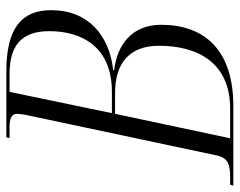

<svg xmlns="http://www.w3.org/2000/svg" viewBox="-116 -659 754 604"><g transform="rotate(-90 261.0 -357.0)"><path d="M-21 0H230C409 0 485 -94 485 -227C485 -318 424 -365 342 -375L343 -378C451 -390 531 -456 531 -573C531 -667 473 -714 339 -714H131L129 -704H161C188 -704 205 -699 205 -680C205 -674 203 -663 202 -655L74 -52C66 -15 43 -10 5 -10H-18ZM274 -382H207L274 -704H330C420 -704 465 -666 465 -579C465 -482 420 -382 274 -382ZM221 -10H128L205 -372H271C365 -372 419 -326 419 -234C419 -111 365 -10 221 -10Z"/></g></svg>

Font: Noto Serif Display Condensed Light
Style: Italic
Weight: 300
Width: 3
Italic angle: -12°
Designer: Monotype Design Team
Foundry: Monotype Imaging Inc.
Version: Version 2.009